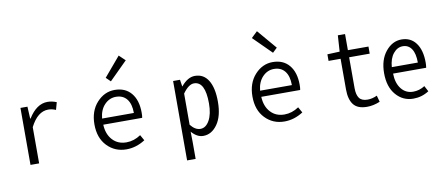

<svg xmlns="http://www.w3.org/2000/svg" viewBox="-86 -1222 4140 1795"><g transform="rotate(-10 1983.5 -325.0)"><path d="M114.3 0V-541H180.7L186.5 -426.8H190.4Q268.6 -552.7 372.1 -552.7Q414.1 -552.7 458 -535.2L438.5 -464.8Q402.3 -480.5 366.2 -480.5Q265.6 -480.5 196.3 -343.8V0Z M1024.4 12.7Q915 12.7 841.8 -63.5Q768.6 -139.6 768.6 -268.6Q768.6 -395.5 840.3 -474.6Q912.1 -553.7 1009.8 -553.7Q1110.4 -553.7 1166.5 -486.3Q1222.7 -418.9 1222.7 -300.8Q1222.7 -268.6 1218.8 -252H849.6Q853.5 -161.1 903.8 -106.4Q954.1 -51.8 1035.2 -51.8Q1107.4 -51.8 1171.9 -95.7L1202.1 -42Q1117.2 12.7 1024.4 12.7ZM848.6 -310.5H1150.4Q1150.4 -396.5 1113.8 -442.4Q1077.1 -488.3 1010.7 -488.3Q948.2 -488.3 902.3 -440.4Q856.4 -392.6 848.6 -310.5ZM990.2 -638.7 948.2 -679.7 1103.5 -863.3 1161.1 -808.6Z M1563.5 212.9V-541H1628.9L1638.7 -476.6H1640.6Q1703.1 -552.7 1771.5 -552.7Q1854.5 -552.7 1898.4 -481Q1942.4 -409.2 1942.4 -278.3Q1942.4 -141.6 1887.7 -64Q1833 13.7 1752.9 13.7Q1694.3 13.7 1642.6 -45.9L1644.5 48.8V212.9ZM1738.3 -55.7Q1790 -55.7 1823.7 -115.7Q1857.4 -175.8 1857.4 -277.3Q1857.4 -485.4 1751 -485.4Q1700.2 -485.4 1644.5 -407.2V-111.3Q1688.5 -55.7 1738.3 -55.7Z M2524.4 12.7Q2415 12.7 2341.8 -63.5Q2268.6 -139.6 2268.6 -268.6Q2268.6 -395.5 2340.3 -474.6Q2412.1 -553.7 2509.8 -553.7Q2610.4 -553.7 2666.5 -486.3Q2722.7 -418.9 2722.7 -300.8Q2722.7 -268.6 2718.8 -252H2349.6Q2353.5 -161.1 2403.8 -106.4Q2454.1 -51.8 2535.2 -51.8Q2607.4 -51.8 2671.9 -95.7L2702.1 -42Q2617.2 12.7 2524.4 12.7ZM2348.6 -310.5H2650.4Q2650.4 -396.5 2613.8 -442.4Q2577.1 -488.3 2510.7 -488.3Q2448.2 -488.3 2402.3 -440.4Q2356.4 -392.6 2348.6 -310.5ZM2529.3 -638.7 2358.4 -808.6 2416 -863.3 2572.3 -679.7Z M3308.6 11.7Q3218.8 11.7 3180.2 -38.1Q3141.6 -87.9 3141.6 -182.6V-473.6H3027.3V-536.1L3144.5 -541L3154.3 -694.3H3222.7V-541H3418V-473.6H3222.7V-180.7Q3222.7 -117.2 3246.1 -85.4Q3269.5 -53.7 3325.2 -53.7Q3369.1 -53.7 3415 -75.2L3431.6 -14.6Q3369.1 11.7 3308.6 11.7Z M3748 11.7Q3649.4 11.7 3584 -64Q3518.6 -139.6 3518.6 -269.5Q3518.6 -396.5 3582 -474.6Q3645.5 -552.7 3732.4 -552.7Q3820.3 -552.7 3869.6 -485.8Q3918.9 -418.9 3918.9 -300.8Q3918.9 -277.3 3915 -252H3600.6Q3602.5 -161.1 3645 -106.9Q3687.5 -52.7 3757.8 -52.7Q3816.4 -52.7 3868.2 -85.9L3896.5 -32.2Q3829.1 11.7 3748 11.7ZM3599.6 -313.5H3846.7Q3846.7 -399.4 3816.9 -443.8Q3787.1 -488.3 3733.4 -488.3Q3681.6 -488.3 3643.6 -441.4Q3605.5 -394.5 3599.6 -313.5Z"/></g></svg>

Font: GenEi Gothic M SemiLight
Style: Regular
Weight: 350
Designer: o_tamon (Modified); [Source Han Sans]
Ryoko NISHIZUKA  (kana & ideographs); Paul D. Hunt (Latin, Greek & Cyrillic); Wenl
Version: Version 1.1a;Original Version 1.004